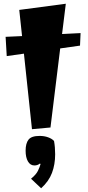

<svg xmlns="http://www.w3.org/2000/svg" viewBox="-20 -676 471 1027"><path d="M151 15 108 -389 16 -376 10 -479 98 -483 83 -623 332 -656 312 -494 411 -499 408 -432 302 -417 250 6ZM197 201 193 199Q181 209 164 209Q142 209 129.5 187.5Q117 166 117 130Q117 91 132.5 71Q148 51 192 51Q217 51 237.5 58.5Q258 66 269 78Q275 111 275 149Q275 204 258 249Q241 294 200 331L146 280Q173 258 183 237.5Q193 217 197 201Z"/></svg>

Font: Joti One
Style: Regular
Weight: 400
Designer: Eduardo Rodriguez Tunni
Foundry: Eduardo Rodriguez Tunni
Version: Version 1.002; ttfautohint (v1.8.4.7-5d5b);gftools[0.9.24]